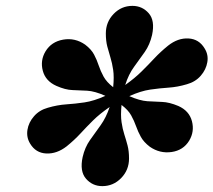

<svg xmlns="http://www.w3.org/2000/svg" viewBox="-20 -812 727 654"><path d="M261.5 -277Q269 -310 286.5 -334.8Q304 -359.5 322.8 -385.5Q341.5 -411.5 353.5 -447.5Q320 -424.5 297 -401.8Q274 -379 253.8 -357Q233.5 -335 207 -313.5Q173.5 -287.5 137.5 -289.2Q101.5 -291 82.5 -323Q69.5 -344.5 73.5 -369.8Q77.5 -395 95.8 -416Q114 -437 143 -445Q175.5 -454.5 205.5 -456.5Q235.5 -458.5 267.8 -463.2Q300 -468 339 -485.5Q303 -501.5 277 -503Q251 -504.5 226.8 -505.2Q202.5 -506 172 -519.5Q135 -536 125.8 -571Q116.5 -606 135 -637Q155 -670 195.2 -677Q235.5 -684 270 -660Q291 -644 300.5 -626Q310 -608 316.2 -589Q322.5 -570 332.8 -551.2Q343 -532.5 365.5 -515Q369 -550 365.5 -573.8Q362 -597.5 356.2 -616Q350.5 -634.5 345.5 -653.5Q340.5 -672.5 340.5 -698Q340.5 -737 367 -764.5Q393.5 -792 431 -792Q464.5 -792 486.5 -767Q508.5 -742 498 -693Q490.5 -660 473.2 -635.2Q456 -610.5 437 -584.8Q418 -559 406.5 -522.5Q439.5 -546 462.2 -568.5Q485 -591 505.5 -613Q526 -635 552.5 -656.5Q586 -683 622 -681Q658 -679 677 -647Q690.5 -625.5 686.2 -600.2Q682 -575 663.8 -554Q645.5 -533 616.5 -525Q584.5 -515.5 554.2 -513.5Q524 -511.5 491.5 -506.8Q459 -502 420.5 -484.5Q456 -469 482 -467.2Q508 -465.5 532.2 -464.8Q556.5 -464 587.5 -451Q624.5 -434.5 633.8 -399.2Q643 -364 624.5 -333Q604.5 -300 564.5 -294.2Q524.5 -288.5 490.5 -312Q469.5 -328 459.8 -345.8Q450 -363.5 443.5 -382Q437 -400.5 426.8 -419Q416.5 -437.5 394 -454.5Q390.5 -419.5 394 -396Q397.5 -372.5 403.5 -354Q409.5 -335.5 414.5 -316.5Q419.5 -297.5 419.5 -272Q419.5 -233 392.8 -205.5Q366 -178 328.5 -178Q295 -178 273 -203.2Q251 -228.5 261.5 -277Z"/></svg>

Font: Bodoni* 06pt
Style: Bold Italic
Weight: 700
Italic angle: -13°
Version: Version 2.3